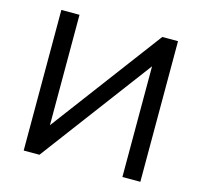

<svg xmlns="http://www.w3.org/2000/svg" viewBox="-103 -817 977 930"><g transform="rotate(15 386.0 -352.5)"><path d="M93 0V-705H184V-134H171L599 -705H678V0H588V-571H600L172 0Z"/></g></svg>

Font: Nunito Sans 10pt Medium
Style: Regular
Weight: 500
Designer: Vernon Adams
Foundry: Vernon Adams
Version: Version 3.101;gftools[0.9.27]